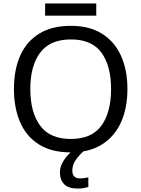

<svg xmlns="http://www.w3.org/2000/svg" viewBox="-20 -875 821 1115"><path d="M720 -358Q720 -247 682.5 -164.5Q645 -82 572 -36Q499 10 391 10Q280 10 206.5 -36Q133 -82 97 -165Q61 -248 61 -359Q61 -469 97 -551Q133 -633 206.5 -679Q280 -725 392 -725Q499 -725 572 -679.5Q645 -634 682.5 -551.5Q720 -469 720 -358ZM156 -358Q156 -223 213 -145.5Q270 -68 391 -68Q513 -68 569 -145.5Q625 -223 625 -358Q625 -493 569 -569.5Q513 -646 392 -646Q271 -646 213.5 -569.5Q156 -493 156 -358ZM539 -855V-784H242V-855ZM400 116Q400 161 445 161Q462 161 473.5 158.5Q485 156 493 155V211Q479 215 465 217.5Q451 220 431 220Q378 220 353 195Q328 170 328 126Q328 97 342.5 70Q357 43 378.5 21Q400 -1 420 -15L468 0Q434 32 417 58.5Q400 85 400 116Z"/></svg>

Font: Noto Sans Historical
Style: Regular
Weight: 400
Designer: Monotype Design Team
Foundry: Monotype Imaging Inc.
Version: Version 2.013; ttfautohint (v1.8.4.7-5d5b)